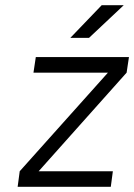

<svg xmlns="http://www.w3.org/2000/svg" viewBox="-20 -720 517 740"><path d="M251 -574H323L457 -700H372ZM48 0H407L415 -60H129L468 -440L477 -500H118L109 -440H396L56 -60Z"/></svg>

Font: Unageo
Style: Light-Italic
Weight: 300
Designer: Richard Sepsi
Foundry: Richard Sepsi
Version: Version 2.000